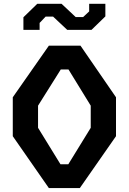

<svg xmlns="http://www.w3.org/2000/svg" viewBox="-20 -964 660 984"><path d="M230.5 0H389L574.5 -266V-465.5L392.5 -730H230.5L45.5 -465.5V-266ZM290 -122 175 -309V-422.5L291.5 -608H331L445 -422.5V-309L330 -122ZM295.5 -944.5H171L100 -875.5V-811H183V-846.5L214 -879H252L324.5 -811H449L520 -880V-944.5H437V-905.5L406 -876.5H368Z"/></svg>

Font: Monaspace Krypton SemiBold
Style: Regular
Weight: 600
Designer: Riley Cran & the Lettermatic Team
Foundry: Lettermatic
Version: Version 1.200 (Monaspace Krypton)